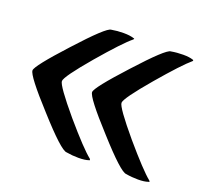

<svg xmlns="http://www.w3.org/2000/svg" viewBox="-90 -568 734 687"><g transform="rotate(20 277.0 -224.5)"><path d="M429 -113Q505 -24 537 2Q543 8 536 8Q522 13 498 13Q474 13 452 9Q431 9 334 -99Q237 -205 237 -225Q237 -242 335 -349Q434 -458 452 -458Q474 -462 498 -462Q522 -462 536 -457Q538 -457 538 -455Q539 -453 537 -452Q505 -425 429 -336Q349 -242 349 -225Q349 -208 429 -113ZM202 -113Q279 -23 311 2Q315 8 310 8Q296 13 271 13Q247 13 225 9Q204 9 107 -99Q10 -205 10 -225Q10 -242 108 -349Q207 -458 225 -458Q247 -462 271 -462Q296 -462 310 -457Q316 -457 311 -452Q279 -426 202 -336Q122 -242 122 -225Q122 -208 202 -113Z"/></g></svg>

Font: Bubblegum Sans
Style: Regular
Weight: 400
Designer: Angel Koziupa and Alejandro Paul
Foundry: Angel Koziupa and Alejandro Paul
Version: Version 1.001